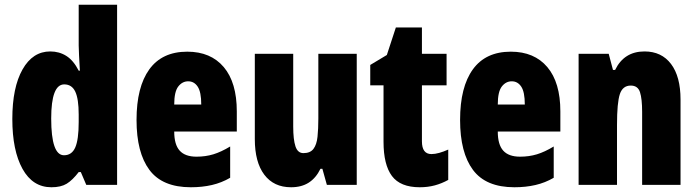

<svg xmlns="http://www.w3.org/2000/svg" viewBox="-20 -780 2940 810"><path d="M197 10Q118 10 75 -67.5Q32 -145 32 -278Q32 -411 75 -487Q118 -563 192 -563Q230 -563 260 -544Q290 -525 312 -482H317Q315 -520 313.5 -546Q312 -572 312 -588V-760H474V0H344L321 -54H312Q286 -20 261.5 -5Q237 10 197 10ZM250 -125Q283 -125 297.5 -158Q312 -191 312 -265V-297Q312 -363 297.5 -393.5Q283 -424 251 -424Q196 -424 196 -280Q196 -125 250 -125Z M770 -562Q869 -562 924 -497Q979 -432 979 -310V-225H715Q715 -170 738 -144.5Q761 -119 809 -119Q847 -119 880 -129Q913 -139 951 -162V-30Q915 -9 874 0.5Q833 10 785 10Q665 10 610.5 -63Q556 -136 556 -274Q556 -413 610 -487.5Q664 -562 770 -562ZM774 -437Q749 -437 732 -415Q715 -393 715 -339H829Q829 -392 814 -414.5Q799 -437 774 -437Z M1485 -553V0H1359L1340 -68H1332Q1313 -29 1282.5 -9.5Q1252 10 1208 10Q1135 10 1095 -43Q1055 -96 1055 -193V-553H1217V-246Q1217 -191 1226.5 -162.5Q1236 -134 1260 -134Q1289 -134 1302.5 -152Q1316 -170 1319.5 -203Q1323 -236 1323 -280V-553Z M1800 -130Q1815 -130 1833 -135Q1851 -140 1871 -149V-21Q1844 -6 1814.5 2Q1785 10 1751 10Q1669 10 1633.5 -37.5Q1598 -85 1598 -182V-420H1542V-506L1612 -548L1650 -664H1760V-553H1864V-420H1760V-184Q1760 -130 1800 -130Z M2135 -562Q2234 -562 2289 -497Q2344 -432 2344 -310V-225H2080Q2080 -170 2103 -144.5Q2126 -119 2174 -119Q2212 -119 2245 -129Q2278 -139 2316 -162V-30Q2280 -9 2239 0.5Q2198 10 2150 10Q2030 10 1975.5 -63Q1921 -136 1921 -274Q1921 -413 1975 -487.5Q2029 -562 2135 -562ZM2139 -437Q2114 -437 2097 -415Q2080 -393 2080 -339H2194Q2194 -392 2179 -414.5Q2164 -437 2139 -437Z M2699 -563Q2771 -563 2811 -510Q2851 -457 2851 -360V0H2689V-308Q2689 -363 2680 -391Q2671 -419 2641 -419Q2607 -419 2595 -383Q2583 -347 2583 -253V0H2421V-553H2548L2566 -485H2575Q2613 -563 2699 -563Z"/></svg>

Font: Noto Sans Thai Looped ExtraCondensed Black
Style: Regular
Weight: 900
Width: 2
Designer: Sasikarn Vongin, Ben Mitchell
Foundry: The Fontpad Ltd
Version: Version 1.001; ttfautohint (v1.8.4.7-5d5b)